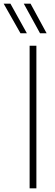

<svg xmlns="http://www.w3.org/2000/svg" viewBox="-79 -1030 302 1050"><path d="M120 0H83V-780H120ZM33 -848 -59 -1010H-22L68 -848ZM140 -848 51 -1010H88L176 -848Z"/></svg>

Font: Tanohe Sans ExtraLight
Style: Regular
Weight: 250
Designer: Village Type and Design LLC & Cristiano Sobral
Foundry: Cooper Hewitt Smithsonian Design Museum
Version: Version 1.00;May 30, 2020;FontCreator 12.0.0.2522 64-bit; tt